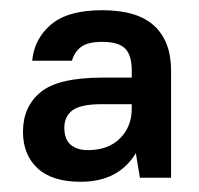

<svg xmlns="http://www.w3.org/2000/svg" viewBox="-20 -728 390 376"><path d="M138 -372Q82 -372 53.5 -398.5Q25 -425 25 -470Q25 -519 59.5 -547.5Q94 -576 181 -576H238V-590Q238 -620 225 -633Q212 -646 180 -646Q151 -646 138 -635.5Q125 -625 121 -609H43Q47 -652 80 -680Q113 -708 180 -708Q249 -708 282 -677.5Q315 -647 315 -590V-380H254L246 -428Q212 -372 138 -372ZM152 -434Q192 -434 215 -457Q238 -480 238 -515V-524H180Q138 -524 122 -512Q106 -500 106 -478Q106 -455 118.5 -444.5Q131 -434 152 -434Z"/></svg>

Font: PT Root UI Medium
Style: Regular
Weight: 500
Designer: Vitaly Kuzmin
Foundry: ParaType Ltd.
Version: Version 2.001G